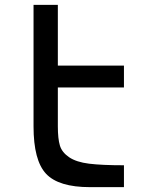

<svg xmlns="http://www.w3.org/2000/svg" viewBox="-20 -770 658 790"><path d="M350 0Q221 0 169.5 -55Q118 -110 118 -250V-750H218V-500H490V-410H218V-250Q218 -199 226.5 -171Q235 -143 264.5 -123Q294 -103 346.5 -96.5Q399 -90 490 -90V0Z"/></svg>

Font: Hermit
Style: Regular
Weight: 400
Designer: Pablo Caro
Version: Version 2.000;PS 002.000;hotconv 1.0.88;makeotf.lib2.5.64775